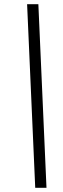

<svg xmlns="http://www.w3.org/2000/svg" viewBox="-20 -780 300 921"><path d="M110 -760H164L203 121H149Z"/></svg>

Font: Noto Serif Narrow
Style: Italic
Weight: 400
Width: 4
Italic angle: -12°
Designer: Monotype Design Team
Foundry: Monotype Imaging Inc.
Version: Version 1.001